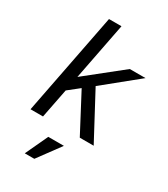

<svg xmlns="http://www.w3.org/2000/svg" viewBox="-243 -869 1088 1243"><g transform="rotate(30 301.0 -247.5)"><path d="M191.9 -759.8H285.2L202.1 -333L470.2 -546.9H587.9L334 -340.8L516.1 0H412.1L262.2 -284.2L180.2 -219.2L137.2 0H43.9ZM232.9 97.2H349.6L225.6 265.6H154.3Z"/></g></svg>

Font: Hack
Style: Italic
Weight: 400
Italic angle: -11°
Monospace: yes
Designer: Christopher Simpkins
Foundry: Christopher Simpkins
Version: Version 2.019; ttfautohint (v1.4.1) -l 4 -r 80 -G 350 -x 0 -